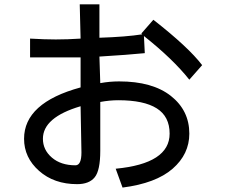

<svg xmlns="http://www.w3.org/2000/svg" viewBox="-20 -805 1040 876"><path d="M902.3 -507.8 843.8 -441.4Q769.5 -535.2 636.7 -640.6L640.6 -562.5Q562.5 -554.7 433.6 -546.9L437.5 -425.8Q480.5 -433.6 523.4 -433.6Q675.8 -433.6 759.8 -367.2Q843.8 -300.8 843.8 -195.3Q843.8 -101.6 767.6 -35.2Q691.4 31.2 539.1 50.8L507.8 -35.2Q753.9 -58.6 753.9 -195.3Q753.9 -273.4 695.3 -310.5Q636.7 -347.7 519.5 -347.7Q480.5 -347.7 437.5 -339.8V-117.2Q437.5 -27.3 412.1 3.9Q386.7 35.2 332 35.2Q226.6 35.2 158.2 -25.4Q89.8 -85.9 89.8 -171.9Q89.8 -335.9 347.7 -406.2V-543H207H117.2V-628.9Q183.6 -625 234.4 -625Q289.1 -625 347.7 -628.9L343.8 -785.2H433.6V-632.8Q554.7 -636.7 628.9 -648.4L625 -652.3L679.7 -714.8Q839.8 -589.8 902.3 -507.8ZM347.7 -320.3Q175.8 -269.5 175.8 -171.9Q175.8 -121.1 216.8 -85.9Q257.8 -50.8 324.2 -50.8Q351.6 -50.8 351.6 -109.4Z"/></svg>

Font: WenQuanYi Micro Hei
Style: Regular
Weight: 400
Foundry: Ascender Corporation
Version: Version 0.2.0-beta